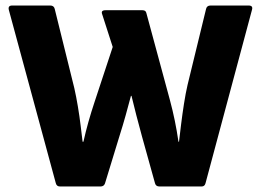

<svg xmlns="http://www.w3.org/2000/svg" viewBox="-20 -675 945 695"><path d="M197 0Q185 0 182 -12L12 -639Q8 -655 24 -655H162Q175 -655 178 -643L249 -356Q256 -325 262 -289Q268 -253 272 -219.5Q276 -186 279 -162H282Q290 -198 300 -233.5Q310 -269 322 -305L388 -505L350 -623Q344 -638 362 -638H496Q508 -638 510 -627L595 -313Q615 -239 626 -162H628Q631 -188 635.5 -224.5Q640 -261 646 -299.5Q652 -338 659 -368L726 -643Q729 -655 742 -655H880Q897 -655 892 -639L724 -12Q721 0 710 0H557Q544 0 541 -12L494 -181Q472 -261 456 -328H454Q445 -294 435 -258Q425 -222 412 -181L360 -11Q356 0 344 0Z"/></svg>

Font: Sofia Sans Black
Style: Regular
Weight: 900
Designer: Botio Nikoltchev, Ani Petrova
Foundry: lettersoup
Version: Version 4.100; ttfautohint (v1.8.3)